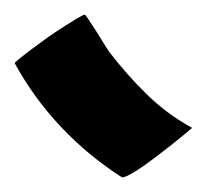

<svg xmlns="http://www.w3.org/2000/svg" viewBox="-20 -853 281 261"><path d="M241.2 -679.2Q237.8 -676.3 230.5 -670.2Q223.1 -664.1 213.9 -656.7Q204.6 -649.4 194.1 -641.4Q183.6 -633.3 174.1 -626.7Q164.6 -620.1 157 -616Q149.4 -611.8 146 -611.8Q100.1 -641.1 63 -680.4Q25.9 -719.7 0 -767.1Q0 -768.1 6.6 -773.4Q13.2 -778.8 22.9 -786.1Q32.7 -793.5 44.4 -801.8Q56.2 -810.1 66.9 -816.9Q77.6 -823.7 85.4 -828.4Q93.3 -833 95.2 -833Q96.2 -833 100.8 -825.9Q105.5 -818.8 111.1 -810.1Q116.7 -801.3 121.6 -793.2Q126.5 -785.2 127.9 -783.2Q151.4 -752.4 179.2 -725.1Q207 -697.8 241.2 -679.2Z"/></svg>

Font: Eagle Lake
Style: Regular
Weight: 400
Designer: Astigmatic (AOETI)
Foundry: Astigmatic (AOETI)
Version: Version 1.000